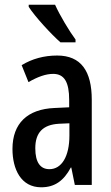

<svg xmlns="http://www.w3.org/2000/svg" viewBox="-20 -786 470 816"><path d="M214 -766H102V-757C128 -716 199 -639 237 -606H301V-618C275 -653 234 -721 214 -766ZM223 -550C167 -550 116 -536 72 -509L101 -437C141 -460 175 -472 206 -472C254 -472 274 -436 274 -361V-330L211 -327C97 -322 33 -262 33 -153C33 -67 69 10 155 10C213 10 251 -18 281 -74H283L298 0H370V-362C370 -483 325 -550 223 -550ZM230 -260 275 -262V-210C275 -121 242 -67 190 -67C152 -67 130 -95 130 -156C130 -222 162 -256 230 -260Z"/></svg>

Font: Noto Sans Myanmar ExtraCondensed Medium
Style: Regular
Weight: 500
Width: 2
Designer: Monotype Design Team
Foundry: Monotype Imaging Inc.
Version: Version 2.107